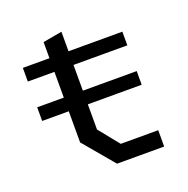

<svg xmlns="http://www.w3.org/2000/svg" viewBox="-119 -766 858 878"><g transform="rotate(-20 310.0 -327.0)"><path d="M49 -367H225.2H239.7H533.3V-300.5H49ZM49 -558.8H225.2H239.7H533.3V-492.3H49ZM178.5 -149V-637.2L271.3 -653.8V-178L351 -79.3H533.3V0.2H304Z"/></g></svg>

Font: Monaspace Krypton Var
Style: Regular
Weight: 400
Designer: Riley Cran and the Lettermatic Team
Version: Version 1.101 (Monaspace Krypton Var)